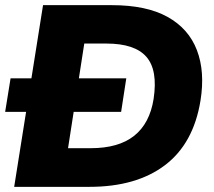

<svg xmlns="http://www.w3.org/2000/svg" viewBox="-30 -725 831 745"><path d="M25 0 137 -705H404Q538 -705 620 -659.5Q702 -614 734 -530.5Q766 -447 748 -335Q721 -168 610 -84Q499 0 317 0ZM234 -150H322Q430 -150 490.5 -198Q551 -246 566 -341Q583 -453 538 -504.5Q493 -556 383 -556H297ZM-10 -291 11 -421H460L440 -291Z"/></svg>

Font: Mulish Black
Style: Italic
Weight: 900
Italic angle: -9°
Designer: Vernon Adams
Foundry: Vernon Adams
Version: Version 3.603; ttfautohint (v1.8.3)